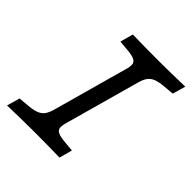

<svg xmlns="http://www.w3.org/2000/svg" viewBox="-164 -679 787 787"><g transform="rotate(45 230.0 -285.5)"><path d="M-0.8 0 15.3 -56.5 60.5 -60.5Q90.3 -62.9 106.9 -69.8Q123.4 -76.6 132.7 -89.5Q141.9 -102.4 148.4 -125.8L237.1 -445.2Q244.4 -468.5 243.1 -481.5Q241.9 -494.4 228.6 -500.8Q215.3 -507.3 185.5 -509.7L142.7 -513.7L158.1 -570.2Q219.4 -568.5 305.6 -568.5H309.7H308.1Q366.9 -568.5 461.3 -571L445.2 -514.5L400 -510.5Q370.2 -508.1 353.6 -501.2Q337.1 -494.4 327.8 -481.5Q318.5 -468.5 312.1 -445.2L223.4 -125.8Q216.1 -102.4 217.3 -89.5Q218.5 -76.6 231.9 -70.2Q245.2 -63.7 275 -61.3L317.7 -57.3L302.4 -0.8Q241.1 -2.4 154.8 -2.4H150.8H152.4Q93.5 -2.4 -0.8 0Z"/></g></svg>

Font: Playfair Micro SmCond SmLight
Style: Italic
Weight: 360
Width: 4
Italic angle: -15.6°
Designer: Claus Eggers Sørensen
Foundry: Claus Eggers Sørensen
Version: Version 2.203;Glyphs 3.3 (3326)